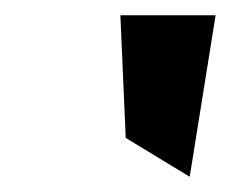

<svg xmlns="http://www.w3.org/2000/svg" viewBox="-20 -797 303 252"><path d="M145 -616 229 -565 263 -777H138Z"/></svg>

Font: Charger Pro
Style: BlkNarObl
Weight: 900
Designer: Jasper
Foundry: Cannot Into Space Fonts
Version: Version 1.09